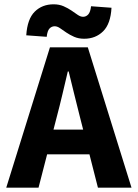

<svg xmlns="http://www.w3.org/2000/svg" viewBox="-20 -872 640 892"><path d="M9 0 212 -652H388L591 0H435L351 -330Q339 -379 325 -434Q311 -489 299 -540H295Q283 -489 270 -434Q257 -379 244 -330L159 0ZM143 -155V-270H455V-155ZM371 -692Q345 -692 324.5 -701Q304 -710 288 -721Q272 -732 259 -741Q246 -750 234 -750Q220 -750 210 -739.5Q200 -729 197 -701L102 -708Q107 -784 141.5 -818Q176 -852 229 -852Q255 -852 275.5 -843Q296 -834 312 -823Q328 -812 341 -803Q354 -794 366 -794Q380 -794 390 -805Q400 -816 403 -843L498 -836Q494 -761 459 -726.5Q424 -692 371 -692Z"/></svg>

Font: Source Code Pro ExtraLight
Style: Bold
Weight: 700
Monospace: yes
Version: Version 1.018;hotconv 1.0.116;makeotfexe 2.5.65601